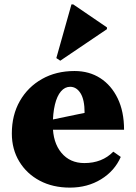

<svg xmlns="http://www.w3.org/2000/svg" viewBox="-20 -840 620 876"><path d="M299 16Q221 16 161.5 -15.5Q102 -47 68 -103Q34 -159 34 -231Q34 -315 70.5 -379Q107 -443 171.5 -479.5Q236 -516 320 -516Q387 -516 437.5 -483.5Q488 -451 517 -391Q546 -331 546 -248H164V-283L366 -325Q366 -385 347.5 -414.5Q329 -444 300 -444Q276 -444 258 -423Q240 -402 230.5 -362.5Q221 -323 221 -269Q221 -190 260 -143Q299 -96 365 -96Q446 -96 497 -148L531 -124Q503 -60 441 -22Q379 16 299 16ZM255 -563 237 -575 306 -820H314L468 -715V-707Z"/></svg>

Font: Platypi Light ExtraBold
Style: Regular
Weight: 800
Version: Version 1.200